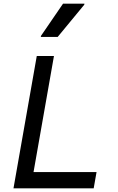

<svg xmlns="http://www.w3.org/2000/svg" viewBox="-20 -1019 640 1039"><path d="M53 0 179 -716H272L161.5 -88H502.5L487 0ZM201 -819 201.5 -824.5 321 -999H437L436 -993.5L292 -819Z"/></svg>

Font: Google Sans Code
Style: Italic
Weight: 400
Italic angle: -10°
Monospace: yes
Designer: Google Sans Code Authors
Foundry: Google LLC
Version: Version 6.000